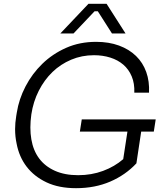

<svg xmlns="http://www.w3.org/2000/svg" viewBox="-20 -968 871 1005"><path d="M719 -279 694 -113Q637 -52 557 -17.5Q477 17 378 17Q288 17 223.5 -13.5Q159 -44 119.5 -95.5Q80 -147 67 -216Q59 -253 59 -292Q59 -325 65 -361L68 -379Q79 -449 113.5 -515.5Q148 -582 201.5 -634Q255 -686 326 -717.5Q397 -749 483 -749Q550 -749 603 -729.5Q656 -710 692 -675Q728 -640 745.5 -591Q763 -542 760 -483H683Q685 -531 669.5 -568Q654 -605 625.5 -629.5Q597 -654 557.5 -666.5Q518 -679 472 -679Q408 -679 352.5 -655.5Q297 -632 254.5 -591Q212 -550 183 -493Q154 -436 144 -369Q139 -333 139 -301Q139 -268 144 -239Q154 -180 185 -138.5Q216 -97 267.5 -74Q319 -51 389 -51Q459 -51 519.5 -73.5Q580 -96 625 -135L647 -279H398L408 -343H795L785 -279ZM296 -793 443 -948H538L637 -793H566L492 -909H475L365 -793Z"/></svg>

Font: Sora Light
Style: Italic
Weight: 300
Designer: Jonathan Barnbrook, Juli√°n Moncada
Version: Version 1.000